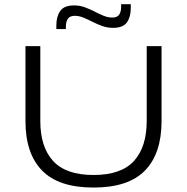

<svg xmlns="http://www.w3.org/2000/svg" viewBox="-20 -852 863 886"><path d="M411.5 13.5Q251 13.5 174.2 -65Q97.5 -143.5 97.5 -293V-639H166V-294Q166 -173.5 225.2 -109Q284.5 -44.5 411.5 -44.5Q539 -44.5 598 -109Q657 -173.5 657 -294V-639H725.5V-293Q725.5 -143.5 649 -65Q572.5 13.5 411.5 13.5ZM501.5 -723.5Q475.5 -723.5 452.2 -731.8Q429 -740 407.5 -751Q386 -762 365.5 -770.5Q345 -779 324.5 -779Q303 -779 293.5 -765.8Q284 -752.5 284 -729V-718H240V-735Q240 -775.5 257.8 -801.2Q275.5 -827 322 -827Q348 -827 371.2 -818.5Q394.5 -810 415.8 -799Q437 -788 457.5 -779.5Q478 -771 499 -771Q520.5 -771 529.8 -784.2Q539 -797.5 539 -821.5V-832.5H583.5V-814.5Q583.5 -774 565.8 -748.8Q548 -723.5 501.5 -723.5Z"/></svg>

Font: Anek Latin Expanded Light
Style: Regular
Weight: 300
Width: 7
Designer: Yesha Goshar
Foundry: Ek Type
Version: Version 1.003